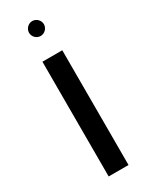

<svg xmlns="http://www.w3.org/2000/svg" viewBox="-205 -827 684 871"><g transform="rotate(-30 137.0 -392.0)"><path d="M98 -745C98 -724 115 -706 137 -706C158 -706 176 -724 176 -745C176 -766 158 -784 137 -784C116 -784 98 -766 98 -745ZM85 0H189V-601H85Z"/></g></svg>

Font: Noto Sans Hebrew Droid Medium
Style: Regular
Weight: 500
Designer: Monotype Design Team
Foundry: Monotype Imaging Inc.
Version: Version 1.100